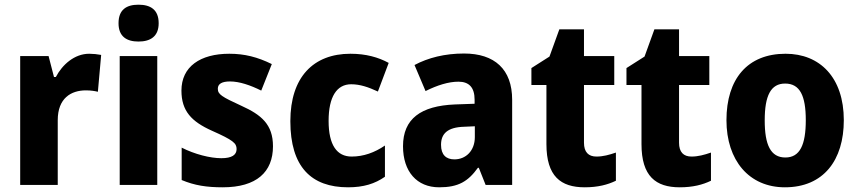

<svg xmlns="http://www.w3.org/2000/svg" viewBox="-20 -788 3656 818"><path d="M360 -559C297 -559 245 -512 218 -460H210L187 -549H66V0H226V-276C226 -370 283 -403 346 -403C368 -403 385 -400 397 -397L411 -554C396 -557 376 -559 360 -559Z M570 -768C519 -768 485 -747 485 -689C485 -632 520 -611 570 -611C620 -611 656 -632 656 -689C656 -747 621 -768 570 -768ZM650 -549H490V0H650Z M1143 -165C1143 -258 1093 -299 1009 -337C924 -376 908 -386 908 -410C908 -431 926 -441 960 -441C1000 -441 1047 -425 1093 -402L1138 -515C1077 -545 1022 -559 957 -559C833 -559 753 -504 753 -402C753 -315 796 -270 883 -231C973 -191 988 -178 988 -153C988 -128 968 -114 923 -114C875 -114 809 -131 754 -159V-21C809 2 860 10 929 10C1073 10 1143 -55 1143 -165Z M1463 10C1529 10 1577 -5 1620 -35V-168C1576 -138 1529 -121 1478 -121C1416 -121 1380 -169 1380 -273C1380 -376 1415 -429 1476 -429C1514 -429 1549 -417 1590 -398L1636 -520C1592 -544 1539 -559 1473 -559C1315 -559 1217 -459 1217 -272C1217 -77 1306 10 1463 10Z M1957 -560C1875 -560 1804 -542 1746 -511L1793 -400C1843 -425 1891 -440 1933 -440C1978 -440 2002 -416 2002 -363V-346L1918 -343C1773 -337 1697 -282 1697 -165C1697 -57 1756 10 1851 10C1933 10 1974 -15 2016 -73H2020L2049 0H2162V-363C2162 -493 2087 -560 1957 -560ZM1958 -248 2003 -250V-204C2003 -146 1965 -109 1916 -109C1881 -109 1859 -128 1859 -171C1859 -218 1886 -246 1958 -248Z M2521 -121C2487 -121 2468 -140 2468 -180V-426H2597V-549H2468V-663H2363L2321 -547L2244 -498V-426H2308V-174C2308 -37 2369 10 2471 10C2527 10 2569 -1 2604 -18V-138C2575 -128 2549 -121 2521 -121Z M2926 -121C2892 -121 2873 -140 2873 -180V-426H3002V-549H2873V-663H2768L2726 -547L2649 -498V-426H2713V-174C2713 -37 2774 10 2876 10C2932 10 2974 -1 3009 -18V-138C2980 -128 2954 -121 2926 -121Z M3575 -276C3575 -458 3473 -559 3327 -559C3164 -559 3075 -451 3075 -276C3075 -105 3171 10 3324 10C3489 10 3575 -106 3575 -276ZM3238 -275C3238 -381 3264 -432 3325 -432C3388 -432 3413 -380 3413 -276C3413 -171 3388 -117 3326 -117C3263 -117 3238 -171 3238 -275Z"/></svg>

Font: Noto Sans Arabic UI SmCn XBd
Style: Regular
Weight: 800
Width: 4
Designer: Monotype Design Team, Nadine Chahine and Nizar Qandah
Foundry: Monotype Imaging Inc.
Version: Version 2.010